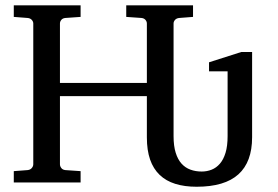

<svg xmlns="http://www.w3.org/2000/svg" viewBox="-20 -691 1052 727"><path d="M934.6 -171.4Q934.6 -77.6 882.6 -30.8Q830.6 16.1 724.6 16.1Q678.7 16.1 643.6 5.1Q608.4 -5.9 584.5 -28.8Q560.5 -51.8 548.3 -86.9Q536.1 -122.1 536.1 -170.9V-327.1H207V-68.8Q207 -61.5 212.2 -54.7Q217.3 -47.9 228 -46.9L285.2 -43V0H32.2V-43L84 -46.9Q94.7 -47.9 100.3 -54.7Q106 -61.5 106 -68.8V-602.1Q106 -609.4 100.3 -615.7Q94.7 -622.1 84 -623L32.2 -627V-670.9H285.2V-627L228 -623Q217.3 -622.1 212.2 -615.7Q207 -609.4 207 -602.1V-377H536.1V-602.1Q536.1 -609.4 530.8 -615.7Q525.4 -622.1 515.1 -623L458 -627V-670.9H710.9V-627L659.2 -623Q648.4 -622.1 642.8 -615.7Q637.2 -609.4 637.2 -602.1V-175.8Q637.2 -138.2 645.3 -112.5Q653.3 -86.9 667.5 -71.3Q681.6 -55.7 701.2 -48.6Q720.7 -41.5 743.7 -41.5Q763.7 -41.5 781.5 -48.6Q799.3 -55.7 812.7 -71.3Q826.2 -86.9 834 -112.5Q841.8 -138.2 841.8 -175.8V-420.9H771.5V-455.1L893.6 -494.1H934.6Z"/></svg>

Font: Charis SIL Phon
Style: Regular
Weight: 400
Foundry: SIL International
Version: Version 5.000